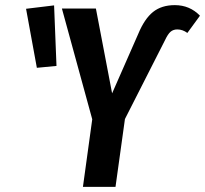

<svg xmlns="http://www.w3.org/2000/svg" viewBox="-20 -725 796 745"><path d="M301.8 0 337.9 -262.2 220.2 -691.9H352.1L415 -362.8L516.1 -592.8Q540.5 -651.9 573.7 -678.5Q606.9 -705.1 658.2 -705.1Q716.3 -705.1 755.9 -664.1L707 -597.2Q688.5 -610.8 668 -610.8Q652.3 -610.8 641.8 -601.8Q631.3 -592.8 620.1 -568.8L464.8 -263.2L428.2 0ZM189.9 -704.1 199.2 -469.2 123 -461.9 81.1 -690.9Z"/></svg>

Font: Fira Sans Compressed Medium
Style: Italic
Weight: 500
Width: 3
Italic angle: -8°
Designer: Carrois Corporate & Edenspiekermann AG
Foundry: Carrois Corporate GbR & Edenspiekermann AG
Version: Version 4.203;PS 004.203;hotconv 1.0.88;makeotf.lib2.5.64775